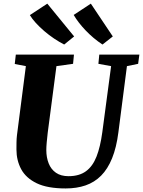

<svg xmlns="http://www.w3.org/2000/svg" viewBox="-20 -1050 804 1080"><path d="M694 -678 646 -306Q635 -220 610.5 -159.8Q586 -99.5 548.8 -62Q511.5 -24.5 461.5 -7.2Q411.5 10 349.5 10Q247 10 186.5 -19.2Q126 -48.5 99.2 -98.2Q72.5 -148 72.5 -209Q72.5 -228 72.8 -248.2Q73 -268.5 75.5 -290L125.5 -678L63 -690L69 -743H396L391 -691L297.5 -678L248.5 -304Q245 -275 242.8 -249.2Q240.5 -223.5 240.5 -206Q240.5 -164.5 253.8 -131Q267 -97.5 294.8 -78.2Q322.5 -59 365.5 -59Q425.5 -59 463.5 -86.8Q501.5 -114.5 523 -169.5Q544.5 -224.5 555.5 -306.5L605 -678L533.5 -691L538.5 -743H764L757 -691ZM614.5 -845 556.5 -799.5Q530 -817 506 -837.2Q482 -857.5 461.5 -879Q441 -900.5 424 -922.5Q407 -944.5 394.5 -966L491 -1029.5ZM397 -845 341 -799.5Q313 -814 284.2 -833.2Q255.5 -852.5 229 -875.2Q202.5 -898 181.5 -921Q160.5 -944 148 -965L246 -1029.5Z"/></svg>

Font: Merriweather 20pt Black
Style: Italic
Weight: 900
Italic angle: -7.8°
Version: Version 2.101